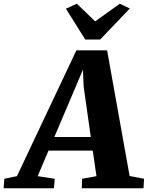

<svg xmlns="http://www.w3.org/2000/svg" viewBox="-98 -1017 798 1037"><path d="M-78.5 0 -74.5 -51.5 -6.5 -65.5 314.5 -745H480.5L602 -66.5L680 -51.5L677 0H343.5L345.5 -51.5L423 -65.5L403 -203.5H164L105.5 -65.5L197.5 -51.5L193.5 0ZM316 -560.5 195.5 -277H392.5L354 -547.5L350 -640.5ZM362.5 -803.5 258 -970 317 -997Q342 -973 366.8 -949.2Q391.5 -925.5 416 -901.5Q449.5 -925.5 482.5 -949.2Q515.5 -973 549 -997L603 -971L443 -803.5Z"/></svg>

Font: Merriweather Black
Style: Italic
Weight: 900
Italic angle: -7.8°
Designer: Eben Sorkin
Foundry: Eben Sorkin
Version: Version 2.200;gftools[0.9.31]